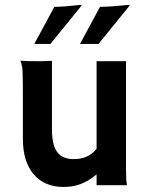

<svg xmlns="http://www.w3.org/2000/svg" viewBox="-20 -762 623 790"><path d="M74.2 -188C74.2 -69.3 134.3 7.3 241.2 7.3C291.5 7.3 332 -6.8 377.4 -44.4V0H502.4C499.5 -16.1 498.5 -33.7 498.5 -62.5V-510.3H377.4V-149.4C350.6 -117.2 318.8 -107.4 284.7 -107.4C232.9 -107.4 193.8 -129.4 193.8 -229V-511.7C159.2 -509.8 136.7 -510.3 130.9 -510.3C104 -510.3 78.6 -510.7 64 -512.2C66.4 -506.8 69.3 -497.6 71.3 -485.4C74.7 -461.4 74.2 -398.4 74.2 -188ZM309.1 -581.1H385.3L513.2 -738.8L513.7 -742.2C461.9 -737.3 425.3 -733.9 391.6 -733.9ZM121.1 -581.1H187.5L315.4 -738.8L315.9 -742.2C264.2 -737.3 237.3 -733.9 203.6 -733.9Z"/></svg>

Font: HammersmithOne
Style: Regular
Weight: 400
Designer: Nicole Fally
Foundry: Nicole Fally
Version: Version 1.003